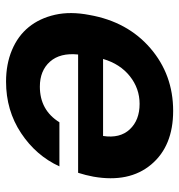

<svg xmlns="http://www.w3.org/2000/svg" viewBox="2 -606 612 657"><g transform="rotate(90 308.5 -277.0)"><path d="M335 -448.2Q282.2 -448.2 240.2 -414.8Q198.2 -381.3 181.2 -323.2H444.8Q453.6 -380.9 422.1 -414.6Q390.6 -448.2 335 -448.2ZM548.8 -173.8Q512.2 -93.8 434.8 -42.5Q357.4 8.8 258.8 8.8Q198.7 8.8 150.6 -11.5Q102.5 -31.7 72.3 -68.8Q42 -106 30 -158.9Q18.1 -211.9 30.8 -276.9Q53.7 -406.7 144.3 -484.9Q234.9 -563 358.9 -563Q479.5 -563 542.5 -487.8Q605.5 -412.6 584 -290Q579.1 -263.7 570.8 -237.8H166Q159.7 -176.3 190.4 -141.6Q221.2 -106.9 275.9 -106.9Q356.4 -106.9 397.9 -173.8Z"/></g></svg>

Font: SVN-Poppins SemiBold
Style: Italic
Weight: 600
Italic angle: -10°
Designer: Ninad Kale (Devanagari), Jonny Pinhorn (Latin)
Foundry: Indian Type Foundry
Version: Version 3.002 2017